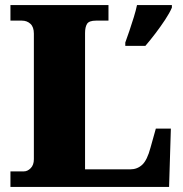

<svg xmlns="http://www.w3.org/2000/svg" viewBox="-20 -734 717 754"><path d="M21 0V-61H74Q88 -61 100.5 -73.5Q113 -86 113 -109V-602Q113 -628 99.5 -640.5Q86 -653 66 -653H21V-714H406V-653H357Q330 -653 322 -640.5Q314 -628 314 -604V-69H492Q519 -69 538.5 -87Q558 -105 571 -154L592 -229H651L644 0ZM472 -567Q479 -586 488 -612.5Q497 -639 505.5 -666.5Q514 -694 518 -714H655V-704Q646 -683 628.5 -656.5Q611 -630 590.5 -603Q570 -576 551 -554H472Z"/></svg>

Font: Noto Serif Telugu Black
Style: Regular
Weight: 900
Designer: Jelle Bosma - Monotype Design Team
Foundry: Monotype Imaging Inc.
Version: Version 2.005; ttfautohint (v1.8.4.7-5d5b)